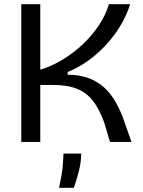

<svg xmlns="http://www.w3.org/2000/svg" viewBox="-20 -680 687 920"><path d="M82 0V-660H173V-346Q231 -364 283 -396Q335 -428 379 -470Q423 -512 455 -560.5Q487 -609 502 -660H604Q585 -602 553.5 -551Q522 -500 481 -457.5Q440 -415 395 -384Q350 -353 304 -335V-322Q355 -322 395 -309Q435 -296 467 -271Q499 -246 523.5 -208Q548 -170 568 -119L610 0H507L480 -91Q458 -153 428.5 -193Q399 -233 352.5 -253Q306 -273 233 -273H173V0ZM263 220Q277 156 280.5 116.5Q284 77 284 56H369Q369 96 358.5 137.5Q348 179 334 220Z"/></svg>

Font: Bricolage Grotesque 24pt
Style: Regular
Weight: 400
Designer: Mathieu Triay
Foundry: Atelier Triay
Version: Version 1.001;gftools[0.9.33.dev8+g029e19f]